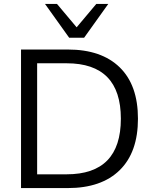

<svg xmlns="http://www.w3.org/2000/svg" viewBox="-20 -957 782 977"><path d="M87 0V-705H325Q496 -705 589 -614.5Q682 -524 682 -353Q682 -182 589 -91Q496 0 325 0ZM169 -70H319Q595 -70 595 -353Q595 -635 319 -635H169ZM332 -765 209 -937H270L370 -818L470 -937H531L408 -765Z"/></svg>

Font: Nunito Sans
Style: Regular
Weight: 400
Designer: Vernon Adams
Foundry: Vernon Adams
Version: Version 3.101; ttfautohint (v1.8.4.7-5d5b);gftools[0.9.27]